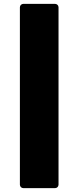

<svg xmlns="http://www.w3.org/2000/svg" viewBox="-20 -810 406 994"><path d="M101 164H265C275 164 283 156 283 146V-772C283 -782 275 -790 265 -790H101C91 -790 83 -782 83 -772V146C83 156 91 164 101 164Z"/></svg>

Font: LINE Seed JP App_OTF ExtraBold
Style: Regular
Weight: 800
Designer: LINE & Fontrix & Fontworks
Version: Version 1.013